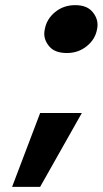

<svg xmlns="http://www.w3.org/2000/svg" viewBox="-20 -597 399 746"><path d="M240 -391Q195 -391 173.5 -414.5Q152 -438 152 -466Q152 -474 154 -483Q161 -523 194 -550Q227 -577 272 -577Q316 -577 337.5 -553Q359 -529 359 -500Q359 -492 357 -483Q350 -444 317 -417.5Q284 -391 240 -391ZM298 -158 136 129H27L136 -158Z"/></svg>

Font: Fz Poppins
Style: Bold Italic
Weight: 700
Italic angle: -10°
Designer: Ninad Kale (Devanagari), Jonny Pinhorn (Latin)
Foundry: Indian Type Foundry
Version: Vit hóa bi Vntype.Com & FontZin.Com